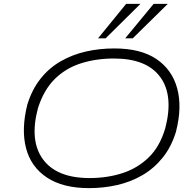

<svg xmlns="http://www.w3.org/2000/svg" viewBox="-20 -963 1014 991"><path d="M439 8Q305 8 222.5 -46.5Q140 -101 114.5 -198Q89 -295 121 -423Q145 -501 189 -556.5Q233 -612 293 -646.5Q353 -681 423 -697Q493 -713 570 -713Q706 -713 787 -658.5Q868 -604 894.5 -507Q921 -410 888 -282Q864 -204 819 -148.5Q774 -93 714.5 -58.5Q655 -24 585 -8Q515 8 439 8ZM442 -44Q533 -44 611 -69Q689 -94 747 -150Q805 -206 833 -301Q877 -470 807 -565.5Q737 -661 568 -661Q476 -661 397.5 -636Q319 -611 262.5 -555Q206 -499 176 -405Q131 -237 202 -140.5Q273 -44 442 -44ZM486 -765 631 -943H705L525 -765ZM626 -765 773 -943H846L665 -765Z"/></svg>

Font: Nunito Sans 7pt Expanded ExtraLight
Style: Italic
Weight: 250
Width: 7
Italic angle: -9°
Designer: Vernon Adams
Foundry: Vernon Adams
Version: Version 3.101;gftools[0.9.27]